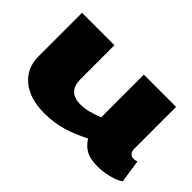

<svg xmlns="http://www.w3.org/2000/svg" viewBox="-92 -815 1094 1094"><g transform="rotate(45 455.0 -268.5)"><path d="M315 10Q199 10 131.5 -46Q64 -102 64 -195V-547H325V-276Q325 -221 351 -196Q377 -171 424 -171Q459 -171 488.5 -178.5Q518 -186 562 -203V-547H822V-211Q822 -187 833 -176.5Q844 -166 859 -166Q874 -166 886 -172L907 -32Q882 -14 835.5 -2Q789 10 746 10Q687 10 652.5 -8.5Q618 -27 595 -65Q524 -29 459 -9.5Q394 10 315 10Z"/></g></svg>

Font: Georama ExtraExtended ExtraBold
Style: Regular
Weight: 800
Width: 8
Designer: Jean-Baptiste Levee
Foundry: Production Type
Version: Version 1.000